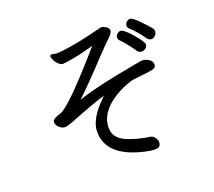

<svg xmlns="http://www.w3.org/2000/svg" viewBox="-130 -916 1259 1130"><g transform="rotate(-20 500.0 -351.0)"><path d="M782.2 -526.9Q766.1 -526.9 756.8 -540Q707 -609.9 681.2 -633.8Q672.9 -642.1 672.9 -653.1Q672.9 -664.1 682.9 -674.1Q692.9 -684.1 705.1 -684.1Q725.1 -684.1 772 -629.6Q818.8 -575.2 818.8 -558.1Q818.8 -546.9 807.9 -536.9Q796.9 -526.9 782.2 -526.9ZM836.9 -587.9Q796.9 -646 756.8 -681.2Q749 -688 749 -701.2Q749 -712.9 759.5 -722.4Q770 -731.9 780.8 -731.9Q791 -731.9 808.6 -717Q826.2 -702.1 844.5 -682.6Q862.8 -663.1 877 -647.5Q891.1 -631.8 893.6 -627.9Q896 -624 896 -612.1Q896 -600.1 885.5 -588.1Q875 -576.2 861.1 -576.2Q847.2 -576.2 836.9 -587.9ZM655.8 41Q629.9 41 588.9 30.8Q373 -21 373 -171.9Q373 -238.8 441.9 -315.9Q473.1 -351.1 484.9 -358.9Q424.8 -344.2 253.9 -275.9Q217.8 -263.2 204.1 -263.2Q189 -263.2 171.4 -278.1Q153.8 -293 153.8 -314Q153.8 -333 206.1 -348.1Q263.2 -363.8 519 -658.2Q445.8 -637.2 388.9 -627.2Q332 -617.2 320.8 -617.2Q309.1 -617.2 294.9 -630.6Q280.8 -644 273.4 -659.9Q266.1 -675.8 266.1 -682.1Q266.1 -692.9 280.8 -692.9L306.2 -688Q341.8 -688 420.4 -701.9Q499 -715.8 576.2 -736.8L605 -743.2Q618.2 -743.2 639.2 -729Q650.9 -720.2 650.9 -706.1Q650.9 -691.9 623 -665.5Q595.2 -639.2 549.8 -591.8Q416 -448.2 346.2 -383.8Q445.8 -417 599.4 -447Q752.9 -477.1 766.1 -477.1Q789.1 -476.1 807.6 -463.1Q826.2 -450.2 826.2 -429.2Q826.2 -410.2 800.5 -404.5Q774.9 -398.9 722.9 -394Q670.9 -389.2 658.2 -383.8Q607.9 -368.2 559.1 -338.9Q444.8 -269 444.8 -169.9Q444.8 -111.8 504.9 -81.1Q538.1 -64.9 588.9 -51.8Q636.2 -40 647.2 -40Q658.2 -40 669.2 -34.4Q680.2 -28.8 688 -15.9Q695.8 -2.9 695.8 8.1Q695.8 19 689.9 30Q684.1 41 655.8 41Z"/></g></svg>

Font: LXGW WenKai Screen
Style: Regular
Weight: 400
Designer: LXGW / Fontworks Inc.
Foundry: LXGW / Fontworks Inc.
Version: Version 1.510;January 18,2025